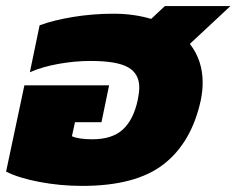

<svg xmlns="http://www.w3.org/2000/svg" viewBox="-44 -595 776 630"><path d="M-24 -32 36 -315H314L289 -194H202L192 -148Q214 -138 259 -138Q324 -138 359 -170Q394 -202 408 -267Q413 -292 413 -308Q413 -353 376.5 -374Q340 -395 253 -395Q202 -395 148.5 -385.5Q95 -376 54 -358L86 -512Q132 -529 196.5 -539.5Q261 -550 328 -550Q395 -550 452 -533L497 -575H712L579 -451Q621 -397 621 -324Q621 -297 615 -267Q585 -128 493.5 -56.5Q402 15 226 15Q154 15 85.5 2Q17 -11 -24 -32Z"/></svg>

Font: Prompt ExtraBold
Style: Italic
Weight: 800
Italic angle: -12°
Designer: Katatrad Team
Foundry: CadsonDemak
Version: Version 1.001